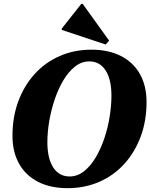

<svg xmlns="http://www.w3.org/2000/svg" viewBox="-20 -965 784 1001"><path d="M332 16Q243 16 178.5 -17Q114 -50 79.5 -111.5Q45 -173 45 -257Q45 -355 75.5 -437Q106 -519 161 -579.5Q216 -640 291.5 -673Q367 -706 457 -706Q546 -706 610.5 -673Q675 -640 709.5 -579Q744 -518 744 -433Q744 -335 713.5 -253Q683 -171 628 -110.5Q573 -50 497.5 -17Q422 16 332 16ZM343 -45Q384 -45 418.5 -72.5Q453 -100 479.5 -145Q506 -190 524.5 -245.5Q543 -301 552 -358.5Q561 -416 561 -466Q561 -551 530.5 -598Q500 -645 445 -645Q405 -645 370.5 -617.5Q336 -590 309.5 -545Q283 -500 264.5 -444.5Q246 -389 236.5 -332Q227 -275 227 -224Q227 -139 257.5 -92Q288 -45 343 -45ZM531 -733 302 -809V-816L404 -945H411L549 -753Z"/></svg>

Font: Platypi Light
Style: Bold Italic
Weight: 700
Italic angle: -13°
Version: Version 1.200